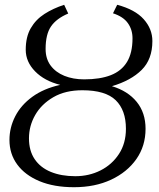

<svg xmlns="http://www.w3.org/2000/svg" viewBox="-20 -771 666 802"><path d="M289 11Q205.5 11 145 -14.2Q84.5 -39.5 52 -83.8Q19.5 -128 19.5 -186.5Q19.5 -238 43.5 -285Q67.5 -332 114.8 -366.5Q162 -401 231.5 -416.5Q165.5 -433 126.5 -473Q87.5 -513 87.5 -563Q87.5 -617 108.5 -653.2Q129.5 -689.5 165.8 -712.8Q202 -736 248 -751L265 -714.5Q215.5 -693.5 193 -660.5Q170.5 -627.5 170.5 -566.5Q170.5 -525.5 191.5 -497.2Q212.5 -469 249 -454.2Q285.5 -439.5 331.5 -439.5Q398 -439.5 442.8 -457Q487.5 -474.5 510.5 -512.2Q533.5 -550 533.5 -611Q533.5 -647 514.2 -674.2Q495 -701.5 452 -715.5L469.5 -751Q544.5 -731 580.5 -690.5Q616.5 -650 616.5 -599.5Q616.5 -523.5 571.8 -479Q527 -434.5 447.5 -411Q514 -391 551 -345.5Q588 -300 588 -233Q588 -161.5 549.8 -106.8Q511.5 -52 444.2 -20.5Q377 11 289 11ZM294.5 -35Q352 -35 400 -59.2Q448 -83.5 477 -128Q506 -172.5 506 -233Q506 -311 463.2 -352.5Q420.5 -394 324 -394Q252.5 -394 202.8 -365Q153 -336 127 -290.5Q101 -245 101 -193Q101 -141.5 124.8 -106.2Q148.5 -71 192.2 -53Q236 -35 294.5 -35Z"/></svg>

Font: Merriweather 24pt Light
Style: Italic
Weight: 300
Italic angle: -7.8°
Version: Version 2.101